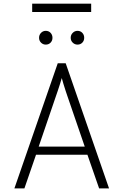

<svg xmlns="http://www.w3.org/2000/svg" viewBox="-20 -1054 690 1074"><path d="M60.5 0 303 -700H347.5L590 0H534.5L469 -188.5H181.5L116.5 0ZM196.5 -234H454L356 -519.5Q353 -527.5 347 -546.2Q341 -565 334.8 -584.8Q328.5 -604.5 325.5 -617.5Q322 -604.5 315.8 -584.8Q309.5 -565 303.2 -546.2Q297 -527.5 294 -519.5ZM413.5 -804.5Q398 -804.5 386.8 -815.5Q375.5 -826.5 375.5 -842.5Q375.5 -859 386.8 -870.2Q398 -881.5 413.5 -881.5Q430 -881.5 440.5 -870.2Q451 -859 451 -842.5Q451 -826.5 440.5 -815.5Q430 -804.5 413.5 -804.5ZM236 -804.5Q220.5 -804.5 209.5 -815.5Q198.5 -826.5 198.5 -842.5Q198.5 -859 209.5 -870.2Q220.5 -881.5 236 -881.5Q252.5 -881.5 263 -870.2Q273.5 -859 273.5 -842.5Q273.5 -826.5 263 -815.5Q252.5 -804.5 236 -804.5ZM160 -987V-1033.5H490V-987Z"/></svg>

Font: Overpass ExtraLight
Style: Regular
Weight: 250
Designer: Delve Withrington, Dave Bailey, Thomas Jockin
Foundry: Delve Fonts LLC
Version: Version 4.000